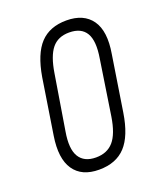

<svg xmlns="http://www.w3.org/2000/svg" viewBox="-100 -554 524 626"><g transform="rotate(-20 161.5 -241.0)"><path d="M138 6Q78 6 51 -33.5Q24 -73 36 -149L66 -341Q79 -418 112 -453Q145 -488 203 -488Q263 -488 290.5 -449Q318 -410 305 -334L275 -142Q263 -65 230 -29.5Q197 6 138 6ZM142 -35Q181 -35 203 -60.5Q225 -86 234 -143L263 -333Q273 -392 256.5 -420Q240 -448 198 -448Q159 -448 138 -422Q117 -396 108 -339L77 -149Q67 -91 84 -63Q101 -35 142 -35Z"/></g></svg>

Font: Sofia Sans Extra Condensed Light
Style: Italic
Weight: 300
Italic angle: -9°
Version: Version 4.100